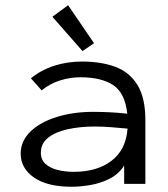

<svg xmlns="http://www.w3.org/2000/svg" viewBox="-20 -702 640 733"><path d="M254 11Q160 11 109.5 -24.5Q59 -60 59 -115Q59 -164 96.5 -200Q134 -236 197 -255.5Q260 -275 335 -275Q363 -275 396.5 -273.5Q430 -272 466 -268Q457 -348 411.5 -377.5Q366 -407 287 -407Q248 -407 209.5 -395Q171 -383 139 -357L98 -403Q137 -435 187 -451Q237 -467 293 -467Q366 -467 420 -447Q474 -427 504.5 -378Q535 -329 535 -243V0H454V-70Q433 -37 398 -19.5Q363 -2 324.5 4.5Q286 11 254 11ZM136 -119Q136 -92 154 -76Q172 -60 200.5 -53Q229 -46 262 -46Q350 -46 405.5 -88Q461 -130 467 -211Q436 -214 403 -216.5Q370 -219 343 -219Q285 -219 238 -208.5Q191 -198 163.5 -176Q136 -154 136 -119ZM295 -507 180 -638 240 -682 339 -537Z"/></svg>

Font: Inconsolata Expanded
Style: Regular
Weight: 400
Width: 7
Monospace: yes
Designer: Raph Levien, Cyreal, Brenton Simpson
Foundry: Raph Levien, Cyreal, Google
Version: Version 3.000; ttfautohint (v1.8.2.53-6de2)